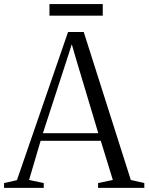

<svg xmlns="http://www.w3.org/2000/svg" viewBox="-28 -904 715 924"><path d="M53.5 -37 299.5 -750H375L601.5 -38L666.5 -23V0H444V-23L515 -38L457 -226.5H167.5L112 -38L182.5 -23V0H-8.5V-23ZM445 -263 338 -620 317.5 -691 294.5 -619.5 178.5 -263ZM466.5 -884.5V-828.5H210V-884.5Z"/></svg>

Font: Merriweather 120pt Light
Style: Regular
Weight: 300
Version: Version 2.100